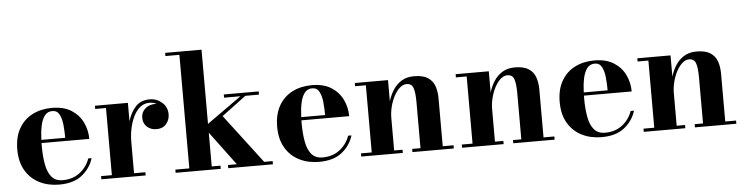

<svg xmlns="http://www.w3.org/2000/svg" viewBox="-46 -968 4635 1196"><g transform="rotate(-5 2271.5 -370.0)"><path d="M497.6 -136.7Q478.3 -74 425.7 -32Q373 10 283.2 10Q213.6 10 158.9 -17.7Q104.2 -45.4 72.6 -99Q41 -152.6 41 -230Q41 -307.4 71.4 -361Q101.8 -414.6 155.4 -442.3Q209 -470 278.8 -470Q352.3 -470 399.9 -439.5Q447.5 -408.9 470.6 -360.4Q493.7 -311.8 493.7 -257.3H195.1Q194.8 -248.8 194.8 -240Q194.8 -175.5 203.9 -124.9Q212.9 -74.2 237.2 -44.9Q261.5 -15.6 307.1 -15.6Q369.9 -15.6 413.9 -49.6Q458 -83.5 476.6 -136.7ZM278.8 -450.2Q248.8 -450.2 231.2 -427.1Q213.6 -404.1 205.4 -364.9Q197.3 -325.7 195.6 -277.3H345Q344.7 -315.9 341.1 -356Q337.4 -396 323.5 -423.1Q309.6 -450.2 278.8 -450.2Z M546.6 -20H614V-439.9H546.6V-460H752.7V-344.2Q767.6 -397.5 800.3 -433.7Q833 -470 889.9 -470Q933.6 -470 966.4 -441.2Q999.3 -412.4 999.3 -367.2Q999.3 -332.5 977.5 -306.9Q955.8 -281.2 917 -281.2Q881.1 -281.2 857.3 -302.6Q833.5 -324 833.5 -359.9Q833.5 -394.8 860 -417.6Q886.5 -440.4 929 -438.5Q913.1 -448.7 884.8 -448.7Q851.3 -448.7 826.4 -427.5Q801.5 -406.2 785.2 -371.8Q768.8 -337.4 760.7 -297.1Q752.7 -256.8 752.7 -218.8V-20H823.5V0H546.6Z M1011 -20H1098.4V-730H1011V-750H1238.5V-286.1L1454.6 -439.9H1352.3V-460H1570.6V-439.9H1485.6L1333.3 -326.4L1566.4 -20H1619.4V0H1340.1V-20H1395.5L1238.5 -231V-20H1293.2V0H1011Z M2122.6 -136.7Q2103.3 -74 2050.7 -32Q1998 10 1908.2 10Q1838.6 10 1783.9 -17.7Q1729.2 -45.4 1697.6 -99Q1666 -152.6 1666 -230Q1666 -307.4 1696.4 -361Q1726.8 -414.6 1780.4 -442.3Q1834 -470 1903.8 -470Q1977.3 -470 2024.9 -439.5Q2072.5 -408.9 2095.6 -360.4Q2118.7 -311.8 2118.7 -257.3H1820.1Q1819.8 -248.8 1819.8 -240Q1819.8 -175.5 1828.9 -124.9Q1837.9 -74.2 1862.2 -44.9Q1886.5 -15.6 1932.1 -15.6Q1994.9 -15.6 2038.9 -49.6Q2083 -83.5 2101.6 -136.7ZM1903.8 -450.2Q1873.8 -450.2 1856.2 -427.1Q1838.6 -404.1 1830.4 -364.9Q1822.3 -325.7 1820.6 -277.3H1970Q1969.7 -315.9 1966.1 -356Q1962.4 -396 1948.5 -423.1Q1934.6 -450.2 1903.8 -450.2Z M2171.6 -20H2239V-439.9H2171.6V-460H2379.2V-327.4Q2390.1 -364.5 2410.6 -397Q2431.2 -429.4 2463.5 -449.7Q2495.8 -470 2542.2 -470Q2597.7 -470 2628.2 -450.3Q2658.7 -430.7 2670.8 -396.6Q2682.9 -362.5 2682.9 -319.1V-20H2750.5V0H2491.7V-20H2543.9V-306.2Q2543.9 -369.1 2533.6 -397.2Q2523.2 -425.3 2491.9 -425.3Q2469.5 -425.3 2449.1 -407.1Q2428.7 -388.9 2413 -359.1Q2397.2 -329.3 2388.2 -293.8Q2379.2 -258.3 2379.2 -223.6V-20H2431.6V0H2171.6Z M2802 -20H2869.4V-439.9H2802V-460H3009.5V-327.4Q3020.5 -364.5 3041 -397Q3061.5 -429.4 3093.9 -449.7Q3126.2 -470 3172.6 -470Q3228 -470 3258.5 -450.3Q3289.1 -430.7 3301.1 -396.6Q3313.2 -362.5 3313.2 -319.1V-20H3380.9V0H3122.1V-20H3174.3V-306.2Q3174.3 -369.1 3163.9 -397.2Q3153.6 -425.3 3122.3 -425.3Q3099.9 -425.3 3079.5 -407.1Q3059.1 -388.9 3043.3 -359.1Q3027.6 -329.3 3018.6 -293.8Q3009.5 -258.3 3009.5 -223.6V-20H3062V0H2802Z M3889.2 -136.7Q3869.9 -74 3817.3 -32Q3764.6 10 3674.8 10Q3605.2 10 3550.5 -17.7Q3495.8 -45.4 3464.2 -99Q3432.6 -152.6 3432.6 -230Q3432.6 -307.4 3463 -361Q3493.4 -414.6 3547 -442.3Q3600.6 -470 3670.4 -470Q3743.9 -470 3791.5 -439.5Q3839.1 -408.9 3862.2 -360.4Q3885.3 -311.8 3885.3 -257.3H3586.7Q3586.4 -248.8 3586.4 -240Q3586.4 -175.5 3595.5 -124.9Q3604.5 -74.2 3628.8 -44.9Q3653.1 -15.6 3698.7 -15.6Q3761.5 -15.6 3805.5 -49.6Q3849.6 -83.5 3868.2 -136.7ZM3670.4 -450.2Q3640.4 -450.2 3622.8 -427.1Q3605.2 -404.1 3597 -364.9Q3588.9 -325.7 3587.2 -277.3H3736.6Q3736.3 -315.9 3732.7 -356Q3729 -396 3715.1 -423.1Q3701.2 -450.2 3670.4 -450.2Z M3938.2 -20H4005.6V-439.9H3938.2V-460H4145.8V-327.4Q4156.7 -364.5 4177.2 -397Q4197.8 -429.4 4230.1 -449.7Q4262.5 -470 4308.8 -470Q4364.3 -470 4394.8 -450.3Q4425.3 -430.7 4437.4 -396.6Q4449.5 -362.5 4449.5 -319.1V-20H4517.1V0H4258.3V-20H4310.5V-306.2Q4310.5 -369.1 4300.2 -397.2Q4289.8 -425.3 4258.5 -425.3Q4236.1 -425.3 4215.7 -407.1Q4195.3 -388.9 4179.6 -359.1Q4163.8 -329.3 4154.8 -293.8Q4145.8 -258.3 4145.8 -223.6V-20H4198.2V0H3938.2Z"/></g></svg>

Font: Bodoni* 11
Style: Bold
Weight: 700
Version: Version 2.000; ttfautohint (v1.8.1)